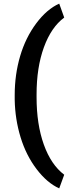

<svg xmlns="http://www.w3.org/2000/svg" viewBox="-20 -809 391 1051"><path d="M60.5 -289.1Q60.5 -400.9 90.3 -502Q120.1 -603 178.2 -680.9Q236.3 -758.8 304.2 -789.1L331.5 -712.9Q260.3 -660.2 220.2 -549.8Q180.2 -439.5 180.2 -292V-276.9Q180.2 -128.9 219.7 -18.1Q259.3 92.8 331.5 147.5L304.2 222.2Q237.8 192.4 180.4 116.9Q123 41.5 92.8 -57.1Q62.5 -155.8 60.5 -263.2Z"/></svg>

Font: Shabnam FD
Style: Bold
Weight: 700
Foundry: DejaVu fonts team - Redesigned by Saber Rastikerdar - Based on Vazir font
Version: Version 5.00;October 20, 2019;FontCreator 12.0.0.2547 64-bit